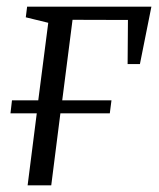

<svg xmlns="http://www.w3.org/2000/svg" viewBox="-20 -557 478 577"><path d="M61.5 -537H435L400.5 -364.5H363.5L364.5 -497L198 -497.5L167 -255.5H315L310 -216.5H161.5L134 0H63L90.5 -216.5H11.5L16 -255.5H95L125 -488.5L57.5 -505Z"/></svg>

Font: Merriweather 60pt Light
Style: Italic
Weight: 300
Italic angle: -7.8°
Version: Version 2.101